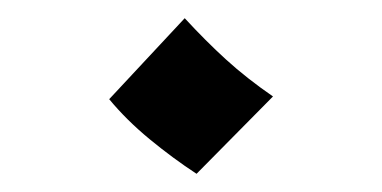

<svg xmlns="http://www.w3.org/2000/svg" viewBox="-20 -404 420 211"><path d="M196 -213Q170 -230 144.5 -251Q119 -272 100 -295L183 -384Q206 -359 228.5 -338.5Q251 -318 280 -298Z"/></svg>

Font: Marhey Light Light
Style: Regular
Weight: 300
Version: Version 1.000